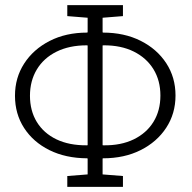

<svg xmlns="http://www.w3.org/2000/svg" viewBox="-20 -731 752 751"><path d="M243.2 0V-42.5L322.8 -48.8V-110.8L320.8 -111.8Q236.8 -112.3 173.3 -143.8Q109.9 -175.3 74.2 -230.5Q38.6 -285.6 38.6 -356.4Q38.6 -426.8 74.5 -482.4Q110.4 -538.1 174.1 -570.8Q237.8 -603.5 320.8 -603.5L322.8 -605V-661.6L243.2 -668V-710.9H460.9V-668L381.3 -661.6V-605L382.8 -603.5Q466.3 -603.5 530.3 -571.3Q594.2 -539.1 630.4 -483.6Q666.5 -428.2 666.5 -357.4Q666.5 -286.6 630.1 -231.2Q593.8 -175.8 530 -143.8Q466.3 -111.8 382.8 -111.8L381.3 -110.8V-48.8L460.9 -42.5V0ZM319.3 -162.6 322.8 -163.1V-553.2L319.3 -553.7Q251 -553.7 200.9 -528.8Q150.9 -503.9 124 -459.2Q97.2 -414.6 97.2 -356.4Q97.2 -297.9 124 -253.9Q150.9 -210 200.7 -186Q250.5 -162.1 319.3 -162.6ZM384.8 -162.6Q453.1 -161.6 503.2 -186Q553.2 -210.4 580.3 -254.4Q607.4 -298.3 607.4 -357.4Q607.4 -416 580.3 -460.2Q553.2 -504.4 503.2 -529.3Q453.1 -554.2 384.8 -553.7L381.3 -553.2V-163.1Z"/></svg>

Font: Roboto Slab LO Light
Style: Regular
Weight: 300
Designer: Google
Version: Version 2.000